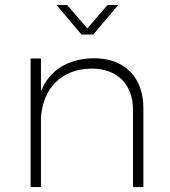

<svg xmlns="http://www.w3.org/2000/svg" viewBox="-20 -758 688 778"><path d="M310.1 -618.2 209 -737.8H252L334 -643.1L416 -737.8H459L357.9 -618.2ZM358.9 -522Q454.1 -522 507.6 -467.5Q561 -413.1 561 -317.9V0H519V-310.1Q519 -390.1 474.1 -435.1Q429.2 -480 349.1 -480Q259.3 -478 206.1 -425.3Q152.8 -372.6 146 -282.2V0H104V-521H146V-388.2Q172.4 -452.6 226.6 -486.6Q280.8 -520.5 358.9 -522Z"/></svg>

Font: Montserrat Ultra Light
Style: Regular
Weight: 200
Designer: Julieta Ulanovsky
Foundry: Julieta Ulanovsky
Version: Version 3.001;PS 003.001;hotconv 1.0.70;makeotf.lib2.5.58329